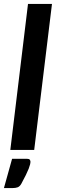

<svg xmlns="http://www.w3.org/2000/svg" viewBox="-31 -763 290 977"><path d="M21.5 0 111.5 -743H233.5L143 0ZM106 45Q117.5 45 120.8 50Q124 55 124 60Q124 65.5 122 74Q120 82.5 115 95.5Q110 108.5 100.8 127.2Q91.5 146 77.5 172Q69.5 186 59 190Q48.5 194 32.5 194H-11L30.5 45Z"/></svg>

Font: Lato 2
Style: Bold Italic
Weight: 700
Italic angle: -7°
Designer: Lukasz Dziedzic with Adam Twardoch and Botio Nikoltchev
Foundry: tyPoland Lukasz Dziedzic
Version: Version 2.015; 2015-08-06; http://www.latofonts.com/